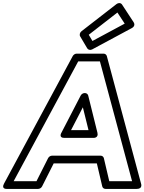

<svg xmlns="http://www.w3.org/2000/svg" viewBox="-76 -1197 934 1242"><path d="M498.2 -972.1 683.5 -1116 730.6 -1044.1 522 -931.9ZM451.1 -994.9C440.6 -986.7 436.5 -971.8 442.8 -961.3L488.3 -884.3C494 -874.8 508 -870.8 520.2 -877.4L776.8 -1015.4C798.3 -1026.9 794 -1044.8 788.9 -1052.5L713.5 -1167.5C705.4 -1179.8 689 -1179.5 677.9 -1170.9ZM570.3 -800 778.3 -25H630.8L595.9 -173.7C593.6 -183.4 584.9 -190 574.7 -190H260.7C250.3 -190 239.9 -183.3 235 -173.7L160 -25H12.4L430 -800ZM615 -834.4C612.6 -843.1 604.3 -850 593.9 -850H419.9C410.5 -850 399.8 -843.9 394.6 -834.4L-49.9 -9.4C-70.2 28.2 -31.4 25 -31.4 25H170.6C180.9 25 191.4 18.4 196.3 8.7L271.3 -140H550.5L585.4 8.7C587.6 18.3 596.2 25 606.6 25H808.6C849.2 25 836.4 -9.4 836.4 -9.4ZM554.2 -338.9 494.6 -578.9C492.2 -588.6 483.3 -595 473.4 -595H471.4C461.1 -595 450.7 -588.2 445.9 -578.9L321.5 -338.9C321.5 -338.9 300.3 -305 340.2 -305H526.2C526.2 -305 563.4 -301.7 554.2 -338.9ZM496.6 -355H383.4L460 -502.8Z"/></svg>

Font: Hussar Techniczny
Style: Bold 
Weight: 700
Foundry: Cannot Into Space Fonts
Version: Version 0.77